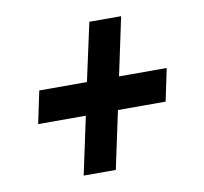

<svg xmlns="http://www.w3.org/2000/svg" viewBox="-59 -582 618 583"><g transform="rotate(-10 250.0 -290.5)"><path d="M45 -240 66 -340H213L252 -519H350L312 -340H459L438 -240H291L253 -62H154L192 -240Z"/></g></svg>

Font: Radio Canada Condensed Medium
Style: Italic
Weight: 500
Width: 3
Italic angle: -12°
Designer: Charles Daoud, Etienne Aubert Bonn, Alexandre Saumier Demers, Jacques Le Bailly
Foundry: Radio-Canada
Version: Version 2.104; ttfautohint (v1.8.4.7-5d5b);gftools[0.9.28.de